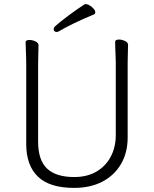

<svg xmlns="http://www.w3.org/2000/svg" viewBox="-20 -901 750 937"><path d="M437 -830Q386 -809 343.5 -788.5Q301 -768 267 -748Q261 -745 257 -745Q242 -745 242 -760Q242 -766 248 -772Q275 -796 314 -825Q353 -854 391 -879Q395 -881 398 -881Q411 -881 428 -867Q445 -853 445 -841Q445 -833 437 -830ZM545 -595Q545 -609 544 -630Q543 -651 542.5 -670Q542 -689 542 -697Q542 -708 561 -708Q575 -708 590 -701Q605 -694 605 -682Q605 -670 604 -645Q603 -620 603 -594V-230Q603 -156 570.5 -100.5Q538 -45 479.5 -14.5Q421 16 342 16Q222 16 165 -39Q108 -94 108 -198V-586Q108 -617 106.5 -647.5Q105 -678 105 -695Q105 -706 124 -706Q138 -706 153 -699Q168 -692 168 -680Q168 -668 167 -639Q166 -610 166 -584V-210Q166 -119 210 -78Q254 -37 342 -37Q405 -37 450.5 -63.5Q496 -90 520.5 -136.5Q545 -183 545 -242Z"/></svg>

Font: Moon Stars Kai T HW Light
Style: Regular
Weight: 300
Designer: GuiWonder
Version: Version 1.101